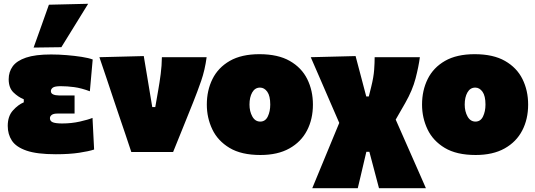

<svg xmlns="http://www.w3.org/2000/svg" viewBox="-20 -805 2836 1017"><path d="M275.5 12Q176 12 120.8 -7Q65.5 -26 43.2 -59.8Q21 -93.5 21 -138Q21 -189.5 48.5 -220Q76 -250.5 106 -263V-279Q76.5 -291 51.2 -315.5Q26 -340 26 -385.5Q26 -424 47.2 -453.5Q68.5 -483 117.8 -499.8Q167 -516.5 250.5 -516.5Q290.5 -516.5 333 -513Q375.5 -509.5 412.5 -503.8Q449.5 -498 471 -490L456 -321.5Q410.5 -338.5 373.2 -343.5Q336 -348.5 302 -348.5Q270 -348.5 259.8 -340.8Q249.5 -333 249.5 -322.5Q249.5 -310 261.8 -304.8Q274 -299.5 291.5 -299.5H375V-203.5H284.5Q263 -203.5 253.8 -196.2Q244.5 -189 244.5 -179Q244.5 -163 260.2 -157Q276 -151 309 -151Q358.5 -151 402.8 -161Q447 -171 470 -180.5L478.5 -13Q450.5 -3.5 399 4.2Q347.5 12 275.5 12ZM158 -553Q178.5 -610 198.8 -666.8Q219 -723.5 239 -780L447 -785Q410 -725 374.5 -667.5Q339 -610 305 -555Z M675.5 0Q660 -47 643.8 -95Q627.5 -143 611.5 -190L581.5 -279Q563 -335 544.2 -390.8Q525.5 -446.5 506.5 -502L741.5 -508Q749 -463.5 758.5 -406.5Q768 -349.5 776.5 -298L786.5 -238H802.5L817.5 -324Q825.5 -368.5 831.2 -413Q837 -457.5 837.5 -502H1074.5Q1065.5 -434 1045.5 -376.5Q1025.5 -319 1003.5 -264Q977 -198 949.8 -130.5Q922.5 -63 897 0Z M1359.5 16Q1258.5 16 1196 -21.5Q1133.5 -59 1104.5 -120Q1075.5 -181 1075.5 -251Q1075.5 -326 1105.5 -386.5Q1135.5 -447 1197.2 -482.5Q1259 -518 1354.5 -518Q1452.5 -518 1515 -482.2Q1577.5 -446.5 1607.5 -386Q1637.5 -325.5 1637.5 -251Q1637.5 -174 1606.2 -113.8Q1575 -53.5 1513 -18.8Q1451 16 1359.5 16ZM1358.5 -161Q1385.5 -161 1398.5 -188Q1411.5 -215 1411.5 -251Q1411.5 -297 1395.8 -319Q1380 -341 1357.5 -341Q1330.5 -341 1316 -315.5Q1301.5 -290 1301.5 -251Q1301.5 -215 1316.5 -188Q1331.5 -161 1358.5 -161Z M1634 192Q1652.5 147.5 1678.5 84.2Q1704.5 21 1736 -55L1777 -154L1730.5 -261Q1705 -320 1678.5 -381.2Q1652 -442.5 1626 -502L1863.5 -508Q1870 -483.5 1878.5 -451.2Q1887 -419 1895.2 -388.2Q1903.5 -357.5 1908.5 -337.5L1920 -294H1933.5L1946 -344Q1959 -396 1961.8 -434.5Q1964.5 -473 1964.5 -502H2204Q2197.5 -452 2181.2 -389.5Q2165 -327 2126.5 -259.5L2076 -171.5L2141 -24Q2163 25.5 2179 62.2Q2195 99 2208.8 129.8Q2222.5 160.5 2236 192H1987.5Q1979.5 161 1971.2 130.2Q1963 99.5 1954.5 67L1936.5 -1H1920.5L1910 43.5Q1899 91 1890.2 128.2Q1881.5 165.5 1875 192Z M2499.5 16Q2398.5 16 2336 -21.5Q2273.5 -59 2244.5 -120Q2215.5 -181 2215.5 -251Q2215.5 -326 2245.5 -386.5Q2275.5 -447 2337.2 -482.5Q2399 -518 2494.5 -518Q2592.5 -518 2655 -482.2Q2717.5 -446.5 2747.5 -386Q2777.5 -325.5 2777.5 -251Q2777.5 -174 2746.2 -113.8Q2715 -53.5 2653 -18.8Q2591 16 2499.5 16ZM2498.5 -161Q2525.5 -161 2538.5 -188Q2551.5 -215 2551.5 -251Q2551.5 -297 2535.8 -319Q2520 -341 2497.5 -341Q2470.5 -341 2456 -315.5Q2441.5 -290 2441.5 -251Q2441.5 -215 2456.5 -188Q2471.5 -161 2498.5 -161Z"/></svg>

Font: Commissioner Black
Style: Regular
Weight: 900
Designer: Kostas Bartsokas
Foundry: Kostas Bartsokas
Version: Version 1.000; ttfautohint (v1.8.3)